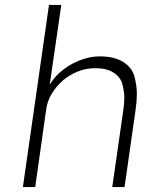

<svg xmlns="http://www.w3.org/2000/svg" viewBox="-20 -760 598 780"><path d="M73 0 179 -740H229L182 -416Q197 -441 219 -462Q255 -495 299 -513Q343 -531 385 -531Q445 -531 481 -508Q517 -485 526.5 -448Q536 -411 536 -379Q536 -350 531 -315L486 0H436L481 -313Q485 -340 485 -362Q485 -388 477.5 -417Q470 -446 442 -464.5Q414 -483 367 -483Q330 -483 296 -469.5Q262 -456 235.5 -433Q209 -410 191 -380.5Q173 -351 168 -318L123 0Z"/></svg>

Font: Lexend ExtLt
Style: Italic
Weight: 250
Italic angle: -8.13011°
Designer: Bonnie Shaver-Troup, Thomas Jockin
Foundry: Lexend
Version: Version 1.007